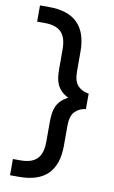

<svg xmlns="http://www.w3.org/2000/svg" viewBox="-98 -751 597 1002"><g transform="rotate(10 200.0 -250.0)"><path d="M30 113.9H71Q130 113.9 158 85.4Q186 56.9 186 -6.1V-109Q186 -132 188.5 -152.5Q191 -173 198.5 -191Q206 -209 220.5 -224Q235 -239 259 -251Q235 -263 220.5 -278Q206 -293 198.5 -310.5Q191 -328 188.5 -348.5Q186 -369 186 -391V-494Q186 -557 158 -585.5Q130 -614 71 -614H30V-700H79Q280 -700 280 -499V-395Q280 -341 303 -318Q326 -295 360 -291V-209Q326 -205 303 -182Q280 -159 280 -106V-1.1Q280 199.9 79 199.9H30Z"/></g></svg>

Font: Retni Sans Medium
Style: Regular
Weight: 500
Designer: Vitaly Kuzmin
Foundry: ParaType Ltd.
Version: Version 1.00;March 2, 2019;FontCreator 11.5.0.2425 64-bit; t